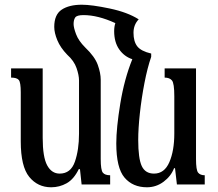

<svg xmlns="http://www.w3.org/2000/svg" viewBox="-20 -782 925 814"><path d="M718 -69Q705 -35 673.5 -11.5Q642 12 603 12Q543 12 508 -29Q473 -70 473 -174Q473 -239 490 -343Q507 -447 541 -531Q507 -542 485.5 -572.5Q464 -603 464 -650Q464 -669 469 -684Q395 -718 334 -718Q306 -718 299 -708Q292 -698 292 -680Q292 -665 302.5 -637Q313 -609 341 -581Q382 -542 394.5 -507Q407 -472 407 -444V-108Q407 -61 416 -50Q425 -39 447 -39V0H326L319 -65H314Q293 -22 262.5 -5Q232 12 197 12Q140 12 104 -32Q68 -76 68 -183V-391Q68 -432 60 -442.5Q52 -453 27 -453V-492H161V-198Q161 -116 180 -81Q199 -46 233 -46Q280 -46 297.5 -96.5Q315 -147 315 -215V-441Q315 -463 304.5 -493.5Q294 -524 265 -550Q236 -580 223 -611.5Q210 -643 210 -668Q210 -720 241.5 -741Q273 -762 327 -762Q369 -762 445 -746Q521 -730 568 -700Q546 -677 546 -643Q546 -606 562 -585.5Q578 -565 621 -555V-541Q605 -495 592.5 -430.5Q580 -366 573 -301.5Q566 -237 566 -189Q566 -110 581 -78Q596 -46 633 -46Q677 -46 698 -94.5Q719 -143 719 -216V-374Q719 -429 709 -441Q699 -453 678 -453V-492H811V-108Q811 -61 820 -50Q829 -39 848 -39V0H730L722 -69Z"/></svg>

Font: Noto Serif Armenian Condensed Regular
Style: Regular
Weight: 400
Width: 3
Designer: Monotype Design Team
Foundry: Monotype Imaging Inc.
Version: Version 1.900